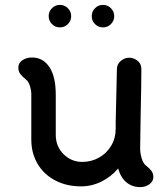

<svg xmlns="http://www.w3.org/2000/svg" viewBox="-20 -750 688 785"><path d="M607 -25Q606 -7 590 4Q574 15 553 15Q521 15 497.5 -4Q474 -23 463 -61Q434 -27 394.5 -7.5Q355 12 311 12Q252 12 205.5 -12.5Q159 -37 133.5 -80.5Q108 -124 108 -179V-357Q109 -376 103 -396.5Q97 -417 86 -425Q71 -437 63 -447.5Q55 -458 55 -474Q55 -493 72 -504Q89 -515 111 -515Q156 -515 182.5 -475Q209 -435 208 -356V-199Q208 -151 240 -119.5Q272 -88 316 -88Q353 -88 384.5 -105.5Q416 -123 434.5 -154Q453 -185 453 -223V-249Q457 -446 458 -469Q459 -489 474.5 -501.5Q490 -514 508 -514Q527 -514 542.5 -501.5Q558 -489 558 -468Q558 -409 555 -275L553 -143Q553 -124 559 -103.5Q565 -83 576 -74Q591 -62 599 -51.5Q607 -41 607 -25ZM179 -684Q179 -703 192.5 -716.5Q206 -730 225 -730Q244 -730 257.5 -716.5Q271 -703 271 -684Q271 -665 257.5 -651.5Q244 -638 225 -638Q206 -638 192.5 -651.5Q179 -665 179 -684ZM355 -684Q355 -703 368.5 -716.5Q382 -730 401 -730Q420 -730 433.5 -716.5Q447 -703 447 -684Q447 -665 433.5 -651.5Q420 -638 401 -638Q382 -638 368.5 -651.5Q355 -665 355 -684Z"/></svg>

Font: Tsukimi Rounded SemiBold
Style: Regular
Weight: 600
Designer: Takashi Funayama
Foundry: Takashi Funayama
Version: Version 1.032; ttfautohint (v1.8.3)